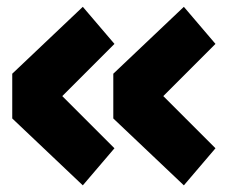

<svg xmlns="http://www.w3.org/2000/svg" viewBox="-20 -544 678 566"><path d="M314 -326.7 522 -523.9 615.2 -414.6 461.4 -260.7 615.2 -106.9 522 2.4 314 -194.8ZM16.1 -326.7 224.1 -523.9 317.4 -414.6 163.6 -260.7 317.4 -106.9 224.1 2.4 16.1 -194.8Z"/></svg>

Font: Bevan
Style: Regular
Weight: 400
Foundry: vernon adams
Version: Version 1.000